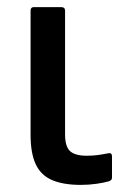

<svg xmlns="http://www.w3.org/2000/svg" viewBox="-20 -509 353 540"><path d="M207 11Q158 11 126.5 -2.5Q95 -16 80.5 -47Q66 -78 66 -130V-479Q66 -489 75 -489H152Q163 -489 163 -479V-131Q163 -97 177 -84Q191 -71 224 -71Q241 -71 255.5 -73Q270 -75 285 -78Q295 -80 295 -69V-9Q295 -2 286 1Q272 5 251 8Q230 11 207 11Z"/></svg>

Font: Sofia Sans Semi Condensed SemiBold
Style: Regular
Weight: 600
Designer: Botio Nikoltchev, Ani Petrova
Foundry: lettersoup
Version: Version 4.100